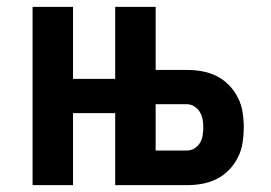

<svg xmlns="http://www.w3.org/2000/svg" viewBox="-20 -540 790 560"><path d="M316 0V-520H434V-336H525Q548 -336 570 -332Q592 -328 612 -318Q632 -308 648 -291.5Q664 -275 674 -255Q684 -235 687.5 -213Q691 -191 691 -168Q691 -146 687.5 -123.5Q684 -101 674 -81Q664 -61 648 -44.5Q632 -28 612 -18Q592 -8 570 -4Q548 0 525 0ZM434 -101H525Q537 -101 547 -107Q557 -113 563 -123Q569 -133 571 -145Q573 -157 573 -168Q573 -180 571 -191.5Q569 -203 563 -213Q557 -223 547 -229.5Q537 -236 525 -236H434ZM75 0V-520H193V-310H434V-210H193V0Z"/></svg>

Font: Iosevka Book
Style: Bold
Weight: 700
Designer: Belleve Invis
Foundry: Belleve Invis
Version: Version 28.0.7; ttfautohint (v1.8.3)